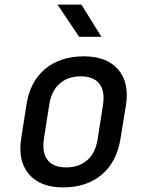

<svg xmlns="http://www.w3.org/2000/svg" viewBox="-20 -805 640 835"><path d="M254 10Q155 10 106 -47.5Q57 -105 72 -202L95 -349Q110 -449 175.5 -504.5Q241 -560 345 -560Q444 -560 493.5 -503Q543 -446 528 -349L504 -202Q488 -101 422.5 -45.5Q357 10 254 10ZM268 -77Q324 -77 360 -109Q396 -141 405 -202L428 -349Q437 -409 412 -441Q387 -473 331 -473Q275 -473 239 -441Q203 -409 194 -349L171 -202Q162 -141 187 -109Q212 -77 268 -77ZM324 -645 230 -785H334L421 -645Z"/></svg>

Font: JetBrains Mono NL Medium
Style: Italic
Weight: 500
Italic angle: -9°
Monospace: yes
Designer: Philipp Nurullin, Konstantin Bulenkov
Foundry: JetBrains
Version: Version 2.305; ttfautohint (v1.8.4.7-5d5b)